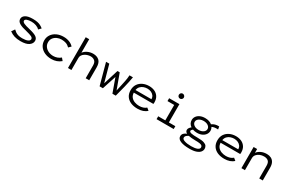

<svg xmlns="http://www.w3.org/2000/svg" viewBox="140 -2043 5345 3592"><g transform="rotate(30 2812.5 -246.5)"><path d="M314 10Q238 10 180 -8Q122 -26 73 -64L121 -131Q143 -109 168 -91.5Q193 -74 228.5 -63.5Q264 -53 317 -53Q389 -53 431.5 -72Q474 -91 474 -123Q474 -153 438.5 -170.5Q403 -188 318 -209Q215 -231 159 -263.5Q103 -296 103 -351Q103 -403 155.5 -435.5Q208 -468 313 -468Q370 -468 410.5 -459.5Q451 -451 481.5 -435Q512 -419 541 -395L492 -344Q464 -376 416.5 -393Q369 -410 316 -410Q256 -410 218.5 -396Q181 -382 181 -355Q181 -329 219 -310Q257 -291 354 -269Q461 -244 506 -213Q551 -182 551 -132Q551 -72 492.5 -31Q434 10 314 10Z M980 11Q897 11 832 -19.5Q767 -50 730.5 -104Q694 -158 694 -228Q694 -298 730.5 -351.5Q767 -405 831.5 -435.5Q896 -466 979 -466Q1048 -466 1104 -443.5Q1160 -421 1195 -381L1147 -334Q1110 -372 1067 -387Q1024 -402 969 -402Q920 -402 875 -382Q830 -362 801.5 -324.5Q773 -287 773 -233Q773 -180 802 -140Q831 -100 879 -78Q927 -56 985 -56Q1028 -56 1069.5 -71Q1111 -86 1142 -114L1186 -62Q1101 11 980 11Z M1337 0V-665H1412V-374Q1446 -418 1500 -443Q1554 -468 1616 -468Q1697 -468 1746.5 -423Q1796 -378 1796 -275V0H1720V-273Q1720 -344 1684.5 -373Q1649 -402 1597 -402Q1569 -402 1537 -393Q1505 -384 1476.5 -366Q1448 -348 1430 -322Q1412 -296 1412 -263V0Z M2021 1 1896 -457H1966L2067 -91L2167 -414H2216L2335 -90Q2354 -177 2366.5 -233.5Q2379 -290 2386 -326.5Q2393 -363 2396.5 -389Q2400 -415 2401 -439L2402 -457H2477Q2457 -341 2429 -227Q2401 -113 2370 1H2298L2190 -299L2092 1Z M2841 10Q2757 10 2693.5 -17.5Q2630 -45 2594.5 -98Q2559 -151 2559 -227Q2559 -305 2595 -358.5Q2631 -412 2691.5 -440Q2752 -468 2825 -468Q2890 -468 2943 -444.5Q2996 -421 3028 -372.5Q3060 -324 3060 -250Q3060 -242 3059 -233.5Q3058 -225 3057 -217H2634Q2637 -158 2667.5 -121.5Q2698 -85 2745 -68Q2792 -51 2843 -51Q2887 -51 2925.5 -63Q2964 -75 2993 -101L3043 -60Q2970 10 2841 10ZM2637 -275H2981Q2981 -318 2958.5 -348Q2936 -378 2899.5 -394Q2863 -410 2818 -410Q2779 -410 2740.5 -396.5Q2702 -383 2673.5 -353Q2645 -323 2637 -275Z M3251 0V-62H3404V-395H3259V-457H3481V-62H3621V0ZM3438 -551Q3415 -551 3399.5 -566.5Q3384 -582 3384 -604Q3384 -627 3399.5 -643Q3415 -659 3438 -659Q3459 -659 3475.5 -642.5Q3492 -626 3492 -604Q3492 -582 3475.5 -566.5Q3459 -551 3438 -551Z M4031 -156Q3981 -156 3939 -171Q3924 -158 3916 -148Q3908 -138 3908 -127Q3908 -103 3951 -93Q3994 -83 4095 -83Q4182 -83 4228 -68Q4274 -53 4291 -27Q4308 -1 4308 32Q4308 69 4283 100.5Q4258 132 4203.5 152Q4149 172 4057 172Q3935 172 3864 142.5Q3793 113 3793 54Q3793 16 3818.5 -10Q3844 -36 3882 -49Q3841 -71 3841 -110Q3841 -132 3855 -153Q3869 -174 3894 -194Q3828 -240 3828 -316Q3828 -360 3853 -395.5Q3878 -431 3923.5 -452Q3969 -473 4031 -473Q4078 -473 4116 -460.5Q4154 -448 4180 -426Q4213 -449 4249 -459.5Q4285 -470 4334 -468L4345 -408Q4308 -411 4275 -407Q4242 -403 4213 -389Q4234 -355 4234 -316Q4234 -271 4209 -235Q4184 -199 4138.5 -177.5Q4093 -156 4031 -156ZM4031 -218Q4092 -218 4131 -246Q4170 -274 4170 -316Q4170 -357 4131 -384.5Q4092 -412 4031 -412Q3993 -412 3961.5 -399.5Q3930 -387 3911.5 -365Q3893 -343 3893 -316Q3893 -274 3932 -246Q3971 -218 4031 -218ZM3864 45Q3864 78 3919 96.5Q3974 115 4059 115Q4144 115 4190.5 96Q4237 77 4237 43Q4237 21 4223 7.5Q4209 -6 4174 -12Q4139 -18 4076 -18Q4033 -18 3996.5 -21.5Q3960 -25 3931 -31Q3901 -16 3882.5 0.5Q3864 17 3864 45Z M4716 10Q4632 10 4568.5 -17.5Q4505 -45 4469.5 -98Q4434 -151 4434 -227Q4434 -305 4470 -358.5Q4506 -412 4566.5 -440Q4627 -468 4700 -468Q4765 -468 4818 -444.5Q4871 -421 4903 -372.5Q4935 -324 4935 -250Q4935 -242 4934 -233.5Q4933 -225 4932 -217H4509Q4512 -158 4542.5 -121.5Q4573 -85 4620 -68Q4667 -51 4718 -51Q4762 -51 4800.5 -63Q4839 -75 4868 -101L4918 -60Q4845 10 4716 10ZM4512 -275H4856Q4856 -318 4833.5 -348Q4811 -378 4774.5 -394Q4738 -410 4693 -410Q4654 -410 4615.5 -396.5Q4577 -383 4548.5 -353Q4520 -323 4512 -275Z M5084 0V-457H5160V-374Q5187 -414 5241.5 -441Q5296 -468 5368 -468Q5418 -468 5458 -448.5Q5498 -429 5521.5 -386.5Q5545 -344 5545 -275V0H5469V-273Q5469 -344 5435.5 -373Q5402 -402 5343 -402Q5297 -402 5255 -385Q5213 -368 5186.5 -336Q5160 -304 5160 -261V0Z"/></g></svg>

Font: Inconsolata Expanded Thin
Style: Regular
Weight: 100
Width: 7
Monospace: yes
Designer: Raph Levien, Cyreal, Brenton Simpson
Foundry: Raph Levien, Cyreal, Google
Version: Version 3.100; ttfautohint (v1.8.4.7-5d5b)